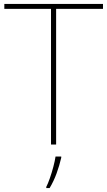

<svg xmlns="http://www.w3.org/2000/svg" viewBox="-20 -734 545 975"><path d="M265 0H239V-689H2V-714H503V-689H265ZM291 67Q282 106 267.5 146Q253 186 232 221H215V215Q223 200 233 171.5Q243 143 251 112.5Q259 82 262 61H291Z"/></svg>

Font: Noto Sans Tamil Thin
Style: Regular
Weight: 100
Designer: Jelle Bosma - Monotype Design Team
Foundry: Monotype Imaging Inc.
Version: Version 2.004; ttfautohint (v1.8.4.7-5d5b)